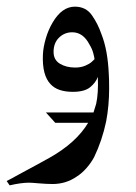

<svg xmlns="http://www.w3.org/2000/svg" viewBox="-40 -323 408 577"><path d="M288 -57Q288 -6 279 42Q267 99 243 149Q234 166 220 182Q206 198 190 208Q158 230 118 230Q101 230 77 228Q55 226 47 226Q24 226 -11 234L-20 221Q-4 213 8 206Q88 163 109 151Q189 106 225 46H126L98 15H241Q246 0 249 -11Q256 -42 254 -92Q248 -75 231 -61Q214 -47 179 -47Q133 -47 112 -70Q86 -97 89 -160Q90 -181 97.5 -207Q105 -233 118 -255Q146 -303 185 -303Q218 -303 236 -277.5Q254 -252 265 -220Q284 -172 287 -99Q288 -87 288 -57ZM244 -145Q244 -149 240.5 -162.5Q237 -176 229 -189Q210 -226 177 -226Q154 -226 137.5 -210Q121 -194 121 -167Q121 -143 140 -131.5Q159 -120 186 -120Q203 -120 216 -125.5Q229 -131 235.5 -137Q242 -143 244 -145Z"/></svg>

Font: Mirza
Style: Regular
Weight: 400
Designer: Arabic design by Kourosh Beigpour, Latin design by Eduardo Tunni, engineering by Lasse Fister
Version: Version 1.000